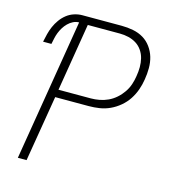

<svg xmlns="http://www.w3.org/2000/svg" viewBox="-109 -825 819 914"><g transform="rotate(15 300.0 -367.5)"><path d="M63 0 178 -698Q163 -698 149 -691Q135 -684 124 -673Q113 -662 105 -649Q97 -636 91.5 -622Q86 -608 83 -593.5Q80 -579 77 -565H36Q40 -585 45 -604.5Q50 -624 58 -642.5Q66 -661 78.5 -678.5Q91 -696 107.5 -709Q124 -722 144 -728.5Q164 -735 184 -735H378Q407 -735 435 -729.5Q463 -724 485.5 -710.5Q508 -697 524 -675Q540 -653 547.5 -627.5Q555 -602 555 -573.5Q555 -545 550 -516Q546 -490 537 -464.5Q528 -439 513 -416Q498 -393 476 -374.5Q454 -356 429 -344.5Q404 -333 377.5 -329Q351 -325 325 -325H160L106 0ZM166 -363H325Q346 -363 367.5 -367Q389 -371 409.5 -380.5Q430 -390 447.5 -405.5Q465 -421 478 -440Q491 -459 498 -480Q505 -501 508 -522Q512 -545 512 -567Q512 -589 507 -609.5Q502 -630 490 -647.5Q478 -665 460.5 -676Q443 -687 422 -692Q401 -697 379 -697H221Z"/></g></svg>

Font: Iosevka Extralight Extended
Style: Italic
Weight: 200
Width: 7
Italic angle: -9°
Monospace: yes
Designer: Belleve Invis
Foundry: Belleve Invis
Version: Version 32.5.0; ttfautohint (v1.8.4)